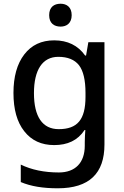

<svg xmlns="http://www.w3.org/2000/svg" viewBox="-20 -764 660 1024"><path d="M303.2 -744.1C268.6 -744.1 242.2 -726.6 242.2 -683.1C242.2 -640.1 268.6 -622.1 303.2 -622.1C335 -622.1 362.3 -640.1 362.3 -683.1C362.3 -726.6 335 -744.1 303.2 -744.1ZM269 -548.8C201.2 -548.8 147.9 -523.9 109.4 -473.6C70.8 -423.3 51.8 -354.5 51.8 -268.1C51.8 -180.7 70.8 -112.8 109.4 -64C147.9 -14.6 201.2 9.8 269 9.8C339.4 9.8 394.5 -14.6 431.2 -70.8H435.1C434.6 -63.5 433.6 -53.2 433.1 -39.1C432.6 -24.9 432.1 -13.7 432.1 -4.9V13.2C432.1 103.5 381.8 155.8 293.9 155.8C215.8 155.8 147.9 141.6 90.8 113.8V207C145.5 230 209.5 240.2 288.1 240.2C456.1 240.2 537.1 160.6 537.1 6.8V-539.1H451.2L439 -467.8H434.1C395.5 -522 340.3 -548.8 269 -548.8ZM291 -460.9C341.3 -460.9 377.9 -445.8 401.4 -416C424.3 -386.2 436 -336.9 436 -268.1V-248C436 -125 392.1 -75.2 293 -75.2C206.5 -75.2 161.1 -141.6 161.1 -267.1C161.1 -392.1 207 -460.9 291 -460.9Z"/></svg>

Font: Noto Reveo Sans
Style: Regular
Weight: 500
Designer: Monotype Design Team
Foundry: Monotype Imaging Inc.
Version: Version 2.007